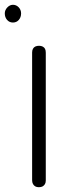

<svg xmlns="http://www.w3.org/2000/svg" viewBox="-39 -771 306 801"><path d="M123 10Q114 10 108 6.5Q102 3 98.5 -3.5Q95 -10 95 -19V-552Q95 -561 98.5 -567.5Q102 -574 108.5 -577Q115 -580 124 -580Q133 -580 139.5 -576.5Q146 -573 149 -567Q152 -561 152 -551V-18Q152 -9 148.5 -3Q145 3 139 6.5Q133 10 123 10ZM15 -677Q0 -677 -9.5 -688Q-19 -699 -19 -715Q-19 -729 -8.5 -740Q2 -751 15 -751Q29 -751 39 -740.5Q49 -730 49 -715Q49 -699 39.5 -688Q30 -677 15 -677Z"/></svg>

Font: Fredoka Light Light
Style: Regular
Weight: 300
Version: Version 2.001